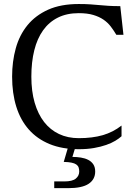

<svg xmlns="http://www.w3.org/2000/svg" viewBox="-20 -747 710 975"><path d="M379.9 -45.4Q448.7 -45.4 501.5 -60.5Q554.2 -75.7 597.2 -109.4V-55.2Q585 -43.9 565.7 -32.2Q546.4 -20.5 519.3 -11Q492.2 -1.5 457.5 4.6Q422.9 10.7 379.9 10.7Q295.4 10.7 231.9 -15.4Q168.5 -41.5 126.2 -89.4Q84 -137.2 62.7 -205.3Q41.5 -273.4 41.5 -357.9Q41.5 -434.6 60.1 -501.7Q78.6 -568.8 119.4 -618.9Q160.2 -668.9 224.4 -697.8Q288.6 -726.6 379.9 -726.6Q414.6 -726.6 438.2 -724.9Q461.9 -723.1 483.9 -721.2Q505.9 -719.2 530.3 -717.5Q554.7 -715.8 590.8 -715.8L606.9 -570.3H570.8Q557.6 -592.3 542.5 -612.3Q527.3 -632.3 505.6 -647.2Q483.9 -662.1 453.6 -671.1Q423.3 -680.2 379.9 -680.2Q319.3 -680.2 274.2 -657.7Q229 -635.3 199 -593.3Q168.9 -551.3 154.1 -491.7Q139.2 -432.1 139.2 -357.9Q139.2 -283.7 156 -225.6Q172.9 -167.5 204.1 -127.4Q235.4 -87.4 279.8 -66.4Q324.2 -45.4 379.9 -45.4ZM329.1 -11.2H366.2L347.7 49.8Q370.1 49.8 391.1 53.2Q412.1 56.6 428.2 64.9Q444.3 73.2 453.9 87.6Q463.4 102.1 463.4 124Q463.4 164.1 430.2 186.3Q397 208.5 325.7 208.5H255.4V174.3H306.6Q347.7 174.3 365 159.9Q382.3 145.5 382.3 124Q382.3 112.3 379.2 103.3Q376 94.2 367.2 88.1Q358.4 82 343 78.9Q327.6 75.7 303.7 75.2Z"/></svg>

Font: Arian Grqi
Style: Regular
Weight: 400
Designer: Ruben Hakobyan (Tarumian)
Foundry: Ruben Hakobyan (Tarumian)
Version: Version 1.003